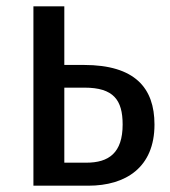

<svg xmlns="http://www.w3.org/2000/svg" viewBox="-20 -589 539 609"><path d="M246 -383H184V-569H86V0H260C379 0 470 -58 470 -194C470 -310 408 -383 246 -383ZM254 -73H184V-311H248C340 -311 369 -272 369 -194C369 -104 325 -73 254 -73Z"/></svg>

Font: Glow Sans SC Condensed Medium
Style: Regular
Weight: 600
Width: 3
Designer: Ryoko NISHIZUKA (kana, bopomofo & ideographs); Paul D. Hunt (Latin, Greek & Cyrillic); Sandoll Communications, Soo-young
Version: Version 0.93